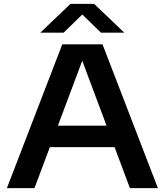

<svg xmlns="http://www.w3.org/2000/svg" viewBox="-20 -968 848 988"><path d="M15.5 0 300.5 -740H507.5L792.5 0H648.5L395 -677.5H411.5L157.5 0ZM209.5 -211 244 -321.5H563L597 -211ZM187.5 -800 342.5 -948H464.5L619.5 -800H499.5L389 -907.5H418L307.5 -800Z"/></svg>

Font: Encode Sans SC Expanded SemiBold
Style: Regular
Weight: 600
Width: 7
Designer: Multiple Designers
Foundry: Impallari Type
Version: Version 3.002